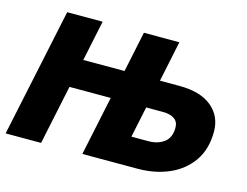

<svg xmlns="http://www.w3.org/2000/svg" viewBox="-97 -868 1317 1025"><g transform="rotate(15 561.5 -355.0)"><path d="M6 0 156 -710H352L305 -486H533L580 -710H776L729 -485H837Q953 -485 1015.5 -433.5Q1078 -382 1078 -296Q1078 -201 1033 -135Q988 -69 910 -34.5Q832 0 734 0H430L499 -328H271L202 0ZM659 -157H752Q805 -157 839.5 -183Q874 -209 874 -264Q874 -296 851 -312Q828 -328 788 -328H695Z"/></g></svg>

Font: Geist Black
Style: Italic
Weight: 900
Italic angle: -12°
Designer: Basement.studio, Andrés Briganti, Mateo Zaragoza
Foundry: Basement.studio, Vercel, Andrés Briganti, Guido Ferreyra, Mateo Zaragoza
Version: Version 1.500; ttfautohint (v1.8.4.7-5d5b)